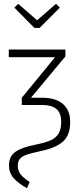

<svg xmlns="http://www.w3.org/2000/svg" viewBox="-20 -781 413 1004"><path d="M27 83Q27 37 60.5 13Q94 -11 168 -25Q217 -35 245 -47.5Q273 -60 286.5 -83Q300 -106 300 -144Q300 -190 275 -211Q250 -232 198 -232H94V-270L268 -482H26V-522H322V-486L142 -270H199Q272 -270 309.5 -237Q347 -204 347 -143Q347 -73 308 -39.5Q269 -6 188 10Q142 20 119 28Q96 36 84.5 49Q73 62 73 85Q73 111 87 129.5Q101 148 135 171L121 203Q74 177 50.5 149.5Q27 122 27 83ZM273 -761 293 -741 187 -635H160L55 -741L75 -761L174 -675Z"/></svg>

Font: Fira Sans Extra Condensed ExtraLight
Style: Regular
Weight: 275
Width: 1
Designer: Carrois Corporate & Edenspiekermann AG
Foundry: Carrois Corporate GbR & Edenspiekermann AG
Version: Version 4.203